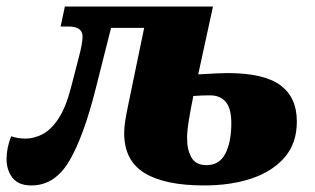

<svg xmlns="http://www.w3.org/2000/svg" viewBox="-56 -556 961 586"><path d="M40 10Q0 10 -18 -13.5Q-36 -37 -36 -71Q-36 -104 -22 -140Q-1 -133 22 -133Q48 -133 74 -146.5Q100 -160 122.5 -194Q145 -228 161 -290L184 -379Q196 -424 196 -444Q196 -475 154 -475H129L142 -536H594L549 -329Q584 -331 605 -332Q626 -333 638 -333Q749 -333 799.5 -296Q850 -259 850 -185Q850 -119 813 -76Q776 -33 712.5 -11.5Q649 10 567 10Q447 10 385 -28Q323 -66 323 -150Q323 -167 326.5 -189Q330 -211 336 -239L384 -471H283L236 -285Q199 -138 155 -64Q111 10 40 10ZM574 -52Q614 -52 632 -87.5Q650 -123 650 -180Q650 -225 633 -245Q616 -265 585 -265Q559 -265 534 -263Q525 -218 520 -187Q515 -156 515 -135Q515 -98 528.5 -75Q542 -52 574 -52Z"/></svg>

Font: Noto Serif Black
Style: Italic
Weight: 900
Italic angle: -12°
Designer: Monotype Design Team
Foundry: Monotype Imaging Inc.
Version: Version 2.013